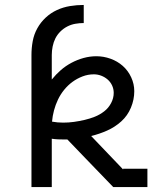

<svg xmlns="http://www.w3.org/2000/svg" viewBox="-20 -755 640 775"><path d="M107 0V-533Q107 -561 112 -588.5Q117 -616 130.5 -640.5Q144 -665 164.5 -684Q185 -703 210 -714.5Q235 -726 262.5 -730.5Q290 -735 318 -735V-662Q301 -662 284 -659Q267 -656 251.5 -648Q236 -640 223.5 -627.5Q211 -615 203.5 -600Q196 -585 192.5 -567.5Q189 -550 189 -533V-434Q206 -455 225.5 -472Q245 -489 268.5 -501.5Q292 -514 317.5 -521Q343 -528 369 -528Q398 -528 426 -518Q454 -508 475.5 -489Q497 -470 509.5 -443Q522 -416 522 -387Q522 -353 508.5 -320.5Q495 -288 469.5 -265Q444 -242 412.5 -228Q381 -214 348 -206L477 -71V-74H575V0H437L325 -116L252 -192Q249 -192 246 -192Q243 -192 240 -192Q227 -192 214.5 -192.5Q202 -193 189 -195V0ZM235 -260Q257 -260 278.5 -263Q300 -266 321.5 -271Q343 -276 363 -284Q383 -292 400.5 -305.5Q418 -319 428.5 -339Q439 -359 439 -380Q439 -396 432.5 -410Q426 -424 414.5 -434Q403 -444 388.5 -449.5Q374 -455 359 -455Q335 -455 313 -446.5Q291 -438 272.5 -424.5Q254 -411 239 -392.5Q224 -374 214 -353Q204 -332 198 -309.5Q192 -287 190 -264Q201 -262 212.5 -261Q224 -260 235 -260Z"/></svg>

Font: Iosevka Meiseki Sans
Style: Regular
Weight: 400
Monospace: yes
Designer: Belleve Invis
Foundry: Belleve Invis
Version: Version 11.2.6; ttfautohint (v1.8.4)